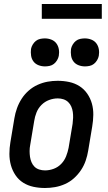

<svg xmlns="http://www.w3.org/2000/svg" viewBox="-20 -932 540 960"><path d="M205 8Q175 8 147 2Q119 -4 96 -18.5Q73 -33 57.5 -56Q42 -79 34.5 -106Q27 -133 27 -162.5Q27 -192 32 -221L52 -341Q56 -366 65 -391Q74 -416 88.5 -438.5Q103 -461 123.5 -479Q144 -497 168.5 -508Q193 -519 218 -523.5Q243 -528 268 -528Q298 -528 326 -522Q354 -516 377 -501.5Q400 -487 416 -464Q432 -441 439.5 -414Q447 -387 446.5 -357.5Q446 -328 441 -299L421 -179Q417 -154 408.5 -129Q400 -104 385 -81.5Q370 -59 350 -41Q330 -23 305.5 -12Q281 -1 255.5 3.5Q230 8 205 8ZM205 -80Q227 -80 248.5 -88Q270 -96 286 -112.5Q302 -129 310.5 -150.5Q319 -172 323 -193L343 -313Q345 -328 345.5 -343Q346 -358 344 -372Q342 -386 336.5 -399Q331 -412 321 -421.5Q311 -431 297.5 -435.5Q284 -440 269 -440Q247 -440 225.5 -432Q204 -424 187.5 -407.5Q171 -391 162.5 -369.5Q154 -348 151 -327L131 -207Q128 -192 128 -177Q128 -162 130 -148Q132 -134 137.5 -121Q143 -108 152.5 -98.5Q162 -89 176 -84.5Q190 -80 205 -80ZM405 -600Q388 -600 372.5 -606Q357 -612 347.5 -624.5Q338 -637 335.5 -653.5Q333 -670 335 -687Q337 -698 343.5 -709Q350 -720 359.5 -727.5Q369 -735 381 -737.5Q393 -740 404 -740Q421 -740 436.5 -734Q452 -728 461.5 -715.5Q471 -703 474 -686.5Q477 -670 474 -653Q472 -642 465.5 -631Q459 -620 449.5 -612.5Q440 -605 428 -602.5Q416 -600 405 -600ZM205 -600Q188 -600 172.5 -606Q157 -612 147.5 -624.5Q138 -637 135.5 -653.5Q133 -670 135 -687Q137 -698 143.5 -709Q150 -720 159.5 -727.5Q169 -735 181 -737.5Q193 -740 204 -740Q221 -740 236.5 -734Q252 -728 261.5 -715.5Q271 -703 274 -686.5Q277 -670 274 -653Q272 -642 265.5 -631Q259 -620 249.5 -612.5Q240 -605 228 -602.5Q216 -600 205 -600ZM489 -838H189V-912H489Z"/></svg>

Font: Iosevka Term Curly Semibold
Style: Italic
Weight: 600
Italic angle: -9°
Designer: Belleve Invis
Foundry: Belleve Invis
Version: Version 32.3.0